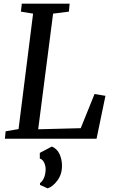

<svg xmlns="http://www.w3.org/2000/svg" viewBox="-20 -763 628 1056"><path d="M363 -743 359 -699 272 -688 190 -52 424 -58 500 -246 560 -236 511 0H7L11 -41L82 -53L162 -688L95 -699L100 -743ZM200 244Q215 233 223 212.5Q231 192 231 165Q230 145 221.5 129Q213 113 199 109V78L265 43Q294 55 307.5 84.5Q321 114 321 149Q321 196 295.5 230Q270 264 242 273L200 254Z"/></svg>

Font: Koeln Type Serif
Style: Italic
Weight: 400
Italic angle: -8°
Designer: Eben Sorkin
Foundry: Eben Sorkin
Version: Version 2.002